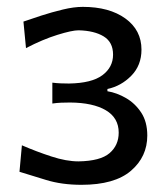

<svg xmlns="http://www.w3.org/2000/svg" viewBox="-20 -838 480 548"><path d="M212.4 -310.5Q156.2 -310.5 111.1 -324.5Q65.9 -338.4 35.6 -347.7L42.5 -423.3Q84 -405.3 126.7 -391.4Q169.4 -377.4 204.1 -377.4Q266.6 -378.4 292.7 -400.9Q318.8 -423.3 318.8 -459.5Q318.8 -501.5 282.2 -523.2Q245.6 -544.9 180.2 -545.4Q167.5 -545.4 154.8 -544.9Q142.1 -544.4 129.4 -542.5V-602.1Q141.1 -600.6 152.8 -600.1Q164.6 -599.6 176.8 -599.6Q241.7 -600.6 272.2 -623.3Q302.7 -646 302.7 -682.1Q302.7 -717.8 275.9 -734.1Q249 -750.5 204.1 -751.5Q185.5 -751.5 143.8 -738.5Q102.1 -725.6 54.2 -700.7L46.9 -776.4Q67.9 -783.7 97.9 -793.5Q127.9 -803.2 159.4 -810.8Q190.9 -818.4 216.3 -818.4Q292 -818.4 337.9 -785.2Q383.8 -752 383.8 -696.3Q383.8 -651.4 354.7 -621.8Q325.7 -592.3 286.6 -584V-577.6Q313.5 -573.2 339.6 -558.1Q365.7 -543 383.1 -516.6Q400.4 -490.2 400.4 -451.2Q400.4 -390.6 353.8 -350.6Q307.1 -310.5 212.4 -310.5Z"/></svg>

Font: Pinar Medium
Style: Regular
Weight: 500
Designer: Amin Abedi
Version: Version 3.000